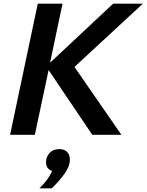

<svg xmlns="http://www.w3.org/2000/svg" viewBox="-20 -735 799 1047"><path d="M35 0 186 -715H321L253 -393L597 -715H759L386 -370L642 0H483L245 -353L170 0ZM262 292H195Q219 269 237.5 243.5Q256 218 264 197Q231 186 231 149Q231 121 250 99.5Q269 78 304 78Q330 78 345.5 93Q361 108 361 136Q361 173 330.5 214.5Q300 256 262 292Z"/></svg>

Font: Wix Madefor Text
Style: Bold Italic
Weight: 700
Italic angle: -12°
Designer: Dalton Maag Ltd
Foundry: Dalton Maag Ltd
Version: Version 3.100